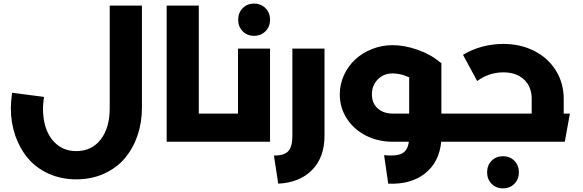

<svg xmlns="http://www.w3.org/2000/svg" viewBox="-20 -784 3222 1062"><path d="M401.9 208Q318.4 208 249.3 176.8Q180.2 145.5 134.8 91.6Q89.4 37.6 64.7 -33.4Q40 -104.5 40 -185.1Q40 -220.7 46.9 -271L223.1 -248Q217.8 -206.1 217.8 -184.1Q217.8 -75.7 268.1 -12Q318.4 51.8 401.9 51.8Q486.8 51.8 536.9 -12.2Q586.9 -76.2 586.9 -186V-752.9H765.1V-188Q765.1 -106 740.5 -34.2Q715.8 37.6 670.2 91.6Q624.5 145.5 555.2 176.8Q485.8 208 401.9 208Z M1189.5 -155.8Q1209.5 -155.8 1209.5 -79.1Q1209.5 0 1189.5 0H901.9V-752.9H1079.6V-155.8Z M1448.5 -611.1Q1423.3 -585.9 1385.3 -585.9Q1347.2 -585.9 1322.3 -611.1Q1297.4 -636.2 1297.4 -674.8Q1297.4 -713.4 1322.3 -738.8Q1347.2 -764.2 1385.3 -764.2Q1423.3 -764.2 1448.5 -738.8Q1473.6 -713.4 1473.6 -674.8Q1473.6 -636.2 1448.5 -611.1ZM1296.4 -155.8V-515.1H1473.6V0H1189.5Q1169.4 0 1169.4 -79.1Q1169.4 -155.8 1189.5 -155.8Z M1519 231.9 1495.1 76.2Q1550.8 77.1 1574 52.7Q1597.2 28.3 1597.2 -32.2V-515.1H1774.9V-32.2Q1774.9 85.9 1706.3 156Q1637.7 226.1 1519 231.9Z M2515.1 -155.8Q2535.2 -155.8 2535.2 -79.1Q2535.2 0 2515.1 0H2420.4Q2409.7 112.8 2331.3 175Q2252.9 237.3 2127.4 231.9L2104.5 74.2Q2172.4 81.1 2203.9 64.7Q2235.4 48.3 2241.2 0H2151.4Q2071.8 0 2005.1 -33.4Q1938.5 -66.9 1898.9 -127.4Q1859.4 -188 1859.4 -262.2Q1859.4 -317.9 1882.6 -368.4Q1905.8 -418.9 1945.1 -455.3Q1984.4 -491.7 2038.3 -512.9Q2092.3 -534.2 2151.4 -534.2Q2218.3 -534.2 2291.7 -508.1Q2365.2 -481.9 2414.6 -439L2421.4 -436V-155.8ZM2037.1 -262.2Q2037.1 -212.9 2069.1 -184.3Q2101.1 -155.8 2152.3 -155.8H2243.2V-356Q2196.8 -377.9 2152.3 -377.9Q2102.5 -377.9 2069.8 -345Q2037.1 -312 2037.1 -262.2Z M3098.1 -155.8H3132.3L3104 0H2515.1Q2495.1 0 2495.1 -79.1Q2495.1 -155.8 2515.1 -155.8H2920.9V-236.8Q2920.9 -304.7 2878.2 -344.2Q2835.4 -383.8 2764.2 -383.8Q2686 -383.8 2619.1 -335.9L2541 -481Q2642.6 -541 2764.2 -541Q2858.9 -541 2935.3 -502.2Q3011.7 -463.4 3054.9 -393.6Q3098.1 -323.7 3098.1 -236.8ZM2699.2 105.2Q2724.1 80.1 2762.2 80.1Q2800.3 80.1 2825.2 105.2Q2850.1 130.4 2850.1 168.9Q2850.1 207.5 2825.2 232.7Q2800.3 257.8 2762.2 257.8Q2724.1 257.8 2699.2 232.7Q2674.3 207.5 2674.3 168.9Q2674.3 130.4 2699.2 105.2Z"/></svg>

Font: Montserrat-Arabic
Style: Bold
Weight: 700
Designer: Mohamed Gaber
Foundry: Kief Type Foundry
Version: Version 5.008;PS 005.008;hotconv 1.0.88;makeotf.lib2.5.64775